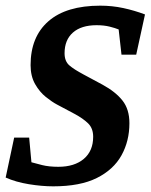

<svg xmlns="http://www.w3.org/2000/svg" viewBox="-32 -648 532 678"><path d="M156 10Q116 10 70 2.5Q24 -5 -12 -21L18 -162H71L79 -75Q93 -71 117 -65Q141 -59 174 -59Q231 -59 264 -87Q297 -115 297 -165Q297 -195 279 -212.5Q261 -230 231 -246L169 -279Q152 -288 130 -305.5Q108 -323 92 -351Q76 -379 76 -418Q76 -518 139 -573Q202 -628 322 -628Q364 -628 403.5 -619.5Q443 -611 480 -597L449 -455H397L387 -544Q375 -549 355 -554Q335 -559 309 -559Q255 -559 225.5 -533Q196 -507 196 -460Q196 -432 212.5 -417.5Q229 -403 263 -385L330 -349Q376 -324 400.5 -293Q425 -262 425 -213Q425 -150 397 -99.5Q369 -49 310 -19.5Q251 10 156 10Z"/></svg>

Font: Manuale
Style: Italic
Weight: 400
Italic angle: -11°
Designer: Eduardo Tunni / Pablo Cosgaya
Foundry: Eduardo Tunni / Pablo Cosgaya
Version: Version 1.002